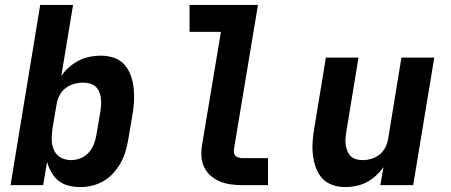

<svg xmlns="http://www.w3.org/2000/svg" viewBox="-20 -755 1840 783"><path d="M307 8Q283 8 259.5 2Q236 -4 218.5 -18Q201 -32 189.5 -52.5Q178 -73 172 -95L156 0H23L144 -735H278L230 -445Q243 -465 261.5 -481Q280 -497 301.5 -508Q323 -519 346 -523.5Q369 -528 391 -528Q419 -528 444.5 -519.5Q470 -511 487 -492Q504 -473 513 -448Q522 -423 525 -396Q528 -369 526.5 -341.5Q525 -314 520 -286L503 -186Q499 -162 492 -138Q485 -114 472.5 -91.5Q460 -69 442.5 -49.5Q425 -30 403 -17Q381 -4 356 2Q331 8 307 8ZM270 -102Q289 -102 308 -109.5Q327 -117 341 -132Q355 -147 362.5 -166Q370 -185 373 -204L390 -304Q392 -318 392.5 -331.5Q393 -345 391 -358Q389 -371 383.5 -383Q378 -395 368.5 -403Q359 -411 346 -414.5Q333 -418 319 -418Q301 -418 282.5 -413Q264 -408 248 -396Q232 -384 223 -366.5Q214 -349 211 -331L194 -231Q192 -216 191 -200.5Q190 -185 192 -170.5Q194 -156 200 -143Q206 -130 216.5 -120.5Q227 -111 241 -106.5Q255 -102 270 -102Z M969 0Q945 0 922 -3Q899 -6 878 -14.5Q857 -23 840 -37.5Q823 -52 813 -72.5Q803 -93 801.5 -116.5Q800 -140 804 -164L881 -625H753V-735H1032L934 -146Q933 -138 934.5 -130.5Q936 -123 941.5 -118.5Q947 -114 954.5 -112Q962 -110 969 -110H1073V0Z M1388 8Q1360 8 1335 -1Q1310 -10 1293 -29Q1276 -48 1267.5 -73Q1259 -98 1256 -124.5Q1253 -151 1255 -178.5Q1257 -206 1262 -234L1309 -520H1442L1392 -216Q1390 -203 1389 -189.5Q1388 -176 1390 -163Q1392 -150 1397 -138Q1402 -126 1411 -117.5Q1420 -109 1433 -105.5Q1446 -102 1459 -102Q1477 -102 1495 -107.5Q1513 -113 1528 -125Q1543 -137 1551.5 -154Q1560 -171 1563 -189L1617 -520H1751L1665 0H1531L1544 -73Q1530 -54 1512.5 -38Q1495 -22 1474.5 -11.5Q1454 -1 1431.5 3.5Q1409 8 1388 8Z"/></svg>

Font: Iosevka SS04 XBd Ex Obl
Style: Regular
Weight: 800
Width: 7
Italic angle: -9°
Monospace: yes
Designer: Belleve Invis
Foundry: Belleve Invis
Version: Version 19.0.0; ttfautohint (v1.8.4)